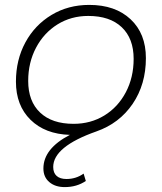

<svg xmlns="http://www.w3.org/2000/svg" viewBox="-20 -546 660 783"><path d="M575 -309Q575 -202 521 -122.5Q467 -43 373 -10Q197 52 197 135Q197 159 211 171.5Q225 184 251 184Q290 184 321 162L330 192Q293 217 244 217Q205 217 181 196.5Q157 176 157 141Q157 60 265 4Q164 1 104.5 -57.5Q45 -116 45 -213Q45 -302 83.5 -373Q122 -444 190 -485Q258 -526 344 -526Q450 -526 512.5 -467.5Q575 -409 575 -309ZM525 -306Q525 -389 476.5 -435Q428 -481 340 -481Q270 -481 214.5 -446.5Q159 -412 127 -351.5Q95 -291 95 -216Q95 -133 143.5 -87Q192 -41 280 -41Q350 -41 405.5 -75Q461 -109 493 -169.5Q525 -230 525 -306Z"/></svg>

Font: Idrija
Style: Italic
Weight: 300
Italic angle: -11.3°
Designer: Julieta Ulanovsky
Foundry: Julieta Ulanovsky
Version: Version 7.200